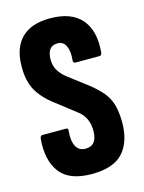

<svg xmlns="http://www.w3.org/2000/svg" viewBox="-104 -724 596 794"><g transform="rotate(-15 194.0 -327.5)"><path d="M190 6Q94 6 54.5 -46.5Q15 -99 23 -190Q25 -203 33 -203H135Q145 -203 143 -191Q139 -149 151.5 -125.5Q164 -102 192 -102Q242 -102 242 -166Q242 -223 201 -254L116 -320Q68 -356 45.5 -397Q23 -438 24 -499Q24 -577 65.5 -619Q107 -661 188 -661Q279 -661 322 -611.5Q365 -562 357 -471Q356 -457 346 -457H243Q233 -457 234 -471Q238 -506 227.5 -529.5Q217 -553 192 -553Q148 -553 147 -497Q147 -468 159 -448.5Q171 -429 191 -413L275 -349Q308 -323 328.5 -298Q349 -273 357.5 -241.5Q366 -210 366 -166Q365 -83 323.5 -38.5Q282 6 190 6Z"/></g></svg>

Font: Sofia Sans Extra Condensed ExtraBold
Style: Regular
Weight: 800
Designer: Botio Nikoltchev, Ani Petrova
Foundry: lettersoup
Version: Version 4.101; ttfautohint (v1.8.4.7-5d5b)